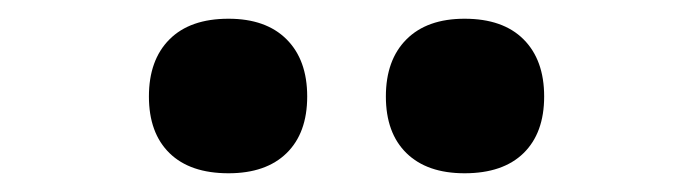

<svg xmlns="http://www.w3.org/2000/svg" viewBox="-20 -882 740 205"><path d="M224 -697Q183 -697 161 -718.5Q139 -740 139 -779Q139 -818 161 -840Q183 -862 224 -862Q264 -862 286 -840Q308 -818 308 -779Q308 -740 286 -718.5Q264 -697 224 -697ZM476 -697Q436 -697 414 -718.5Q392 -740 392 -779Q392 -818 414 -840Q436 -862 476 -862Q517 -862 539 -840Q561 -818 561 -779Q561 -740 539 -718.5Q517 -697 476 -697Z"/></svg>

Font: Martian Mono SemiBold
Style: Regular
Weight: 600
Monospace: yes
Designer: Roman Shamin
Foundry: Evil Martians
Version: Version 1.000; ttfautohint (v1.8.4.7-5d5b)